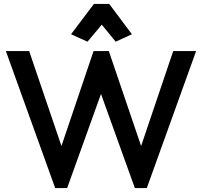

<svg xmlns="http://www.w3.org/2000/svg" viewBox="-20 -961 1032 981"><path d="M460 -941 343 -786 427 -748 500 -835 571 -748 654 -786 538 -941ZM536 -700H458L294 -215L129 -700H10L262 0H323L496 -481L669 0H730L982 -700H865L701 -215Z"/></svg>

Font: Mint Spirit No2
Style: Bold
Weight: 700
Designer: HARENDAL Hirwen
Foundry: Arkandis Digital Foundry.
Version: Version 1.004;FFEdit